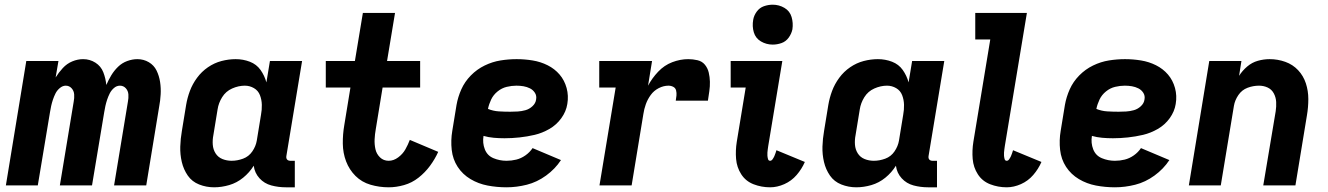

<svg xmlns="http://www.w3.org/2000/svg" viewBox="-20 -790 5656 818"><path d="M5 0H141L193 -312Q195 -325 198 -338.5Q201 -352 205.5 -365.5Q210 -379 216.5 -392Q223 -405 235 -415Q247 -425 260 -425Q275 -425 285 -414Q295 -403 296 -387.5Q297 -372 294 -357L235 0H372L424 -312Q426 -325 429 -338.5Q432 -352 436.5 -365.5Q441 -379 447.5 -392Q454 -405 465.5 -415Q477 -425 491 -425Q506 -425 516 -414Q526 -403 527 -387.5Q528 -372 525 -357L466 0H603L658 -335Q663 -361 664.5 -388Q666 -415 662 -441Q658 -467 647 -489.5Q636 -512 614 -525Q592 -538 565 -538Q544 -538 522 -530Q500 -522 483 -505.5Q466 -489 454 -469Q442 -449 433 -428Q430 -457 420 -482.5Q410 -508 386.5 -523Q363 -538 334 -538Q311 -538 288 -528.5Q265 -519 247.5 -500Q230 -481 217 -460L229 -530H92Z M892 8Q924 8 956.5 -1.5Q989 -11 1016 -33Q1043 -55 1061 -84Q1065 -53 1085.5 -30.5Q1106 -8 1136 0Q1166 8 1198 8H1236V-105H1216Q1211 -105 1206.5 -107.5Q1202 -110 1200.5 -115Q1199 -120 1200 -125L1267 -530H1130L1115 -439Q1107 -468 1090 -492Q1073 -516 1044.5 -527Q1016 -538 984 -538Q954 -538 923.5 -530Q893 -522 866 -503.5Q839 -485 819.5 -458.5Q800 -432 789 -402.5Q778 -373 773 -343L755 -233Q749 -199 748 -165.5Q747 -132 754.5 -100Q762 -68 780 -42Q798 -16 828.5 -4Q859 8 892 8ZM967 -105Q946 -105 927.5 -112.5Q909 -120 898.5 -136.5Q888 -153 886.5 -173.5Q885 -194 889 -214L907 -324Q911 -351 926.5 -376Q942 -401 969 -413Q996 -425 1023 -425Q1044 -425 1062 -414.5Q1080 -404 1087.5 -384.5Q1095 -365 1095.5 -343.5Q1096 -322 1092 -301L1074 -191Q1070 -167 1055 -145Q1040 -123 1015.5 -114Q991 -105 967 -105Z M1636 8Q1668 8 1701.5 -1.5Q1735 -11 1763 -33Q1791 -55 1812 -83.5Q1833 -112 1847 -143L1726 -194Q1718 -173 1707 -153.5Q1696 -134 1676.5 -119.5Q1657 -105 1636 -105Q1614 -105 1599 -119.5Q1584 -134 1579.5 -154.5Q1575 -175 1576 -196.5Q1577 -218 1581 -240L1610 -417H1770V-530H1629L1663 -735H1526L1492 -530H1368V-417H1473L1447 -258Q1440 -218 1440.5 -178Q1441 -138 1454.5 -102.5Q1468 -67 1494.5 -40.5Q1521 -14 1558.5 -3Q1596 8 1636 8Z M2138 8Q2181 8 2224.5 -3Q2268 -14 2306.5 -42Q2345 -70 2370 -108L2249 -159Q2237 -141 2218.5 -128Q2200 -115 2179.5 -110Q2159 -105 2138 -105Q2109 -105 2082.5 -116Q2056 -127 2045.5 -154Q2035 -181 2040 -211Q2061 -205 2083.5 -203Q2106 -201 2129 -201H2130Q2161 -201 2193.5 -204.5Q2226 -208 2258 -215.5Q2290 -223 2320.5 -240.5Q2351 -258 2371.5 -286.5Q2392 -315 2397 -347Q2403 -382 2394 -415Q2385 -448 2364 -472.5Q2343 -497 2313 -512Q2283 -527 2249 -532.5Q2215 -538 2181 -538Q2147 -538 2112.5 -532.5Q2078 -527 2045 -511Q2012 -495 1986 -468.5Q1960 -442 1945.5 -409.5Q1931 -377 1925 -343L1907 -233Q1900 -192 1904.5 -151.5Q1909 -111 1930 -79Q1951 -47 1984.5 -27Q2018 -7 2057.5 0.5Q2097 8 2138 8ZM2154 -314Q2129 -314 2105 -315.5Q2081 -317 2059 -326Q2063 -346 2072.5 -366Q2082 -386 2100 -400.5Q2118 -415 2139 -420Q2160 -425 2180 -425Q2196 -425 2210.5 -422.5Q2225 -420 2238 -413.5Q2251 -407 2259 -394.5Q2267 -382 2264 -366Q2262 -350 2248.5 -337.5Q2235 -325 2218.5 -320.5Q2202 -316 2186 -315Q2170 -314 2154 -314Z M2534 0H2671L2721 -304Q2724 -325 2731.5 -346Q2739 -367 2752.5 -385.5Q2766 -404 2786.5 -414.5Q2807 -425 2828 -425Q2839 -425 2848.5 -420Q2858 -415 2860.5 -404.5Q2863 -394 2862 -383Q2861 -372 2859 -361H2996Q2999 -381 3002 -401.5Q3005 -422 3004.5 -442Q3004 -462 2999.5 -481Q2995 -500 2983 -514.5Q2971 -529 2951.5 -533.5Q2932 -538 2912 -538Q2878 -538 2844 -525Q2810 -512 2784 -484.5Q2758 -457 2741 -425L2758 -530H2533V-417H2603Z M3261 8Q3291 8 3321.5 -5.5Q3352 -19 3374 -44.5Q3396 -70 3409 -100L3288 -150Q3286 -144 3284 -137.5Q3282 -131 3279 -124.5Q3276 -118 3271.5 -111.5Q3267 -105 3261 -105Q3254 -105 3252 -112.5Q3250 -120 3249.5 -126.5Q3249 -133 3249.5 -140Q3250 -147 3251 -154Q3252 -161 3253 -168L3313 -530H3093V-417H3157L3119 -186Q3113 -149 3116 -113Q3119 -77 3138 -47.5Q3157 -18 3190.5 -5Q3224 8 3261 8ZM3272 -600Q3291 -600 3309.5 -606.5Q3328 -613 3340 -629.5Q3352 -646 3356 -665Q3360 -692 3352.5 -717.5Q3345 -743 3322 -756.5Q3299 -770 3272 -770Q3253 -770 3234.5 -763.5Q3216 -757 3204 -740.5Q3192 -724 3189 -706Q3184 -678 3191.5 -652.5Q3199 -627 3222 -613.5Q3245 -600 3272 -600Z M3628 8Q3660 8 3692.5 -1.5Q3725 -11 3752 -33Q3779 -55 3797 -84Q3801 -53 3821.5 -30.5Q3842 -8 3872 0Q3902 8 3934 8H3972V-105H3952Q3947 -105 3942.5 -107.5Q3938 -110 3936.5 -115Q3935 -120 3936 -125L4003 -530H3866L3851 -439Q3843 -468 3826 -492Q3809 -516 3780.5 -527Q3752 -538 3720 -538Q3690 -538 3659.5 -530Q3629 -522 3602 -503.5Q3575 -485 3555.5 -458.5Q3536 -432 3525 -402.5Q3514 -373 3509 -343L3491 -233Q3485 -199 3484 -165.5Q3483 -132 3490.5 -100Q3498 -68 3516 -42Q3534 -16 3564.5 -4Q3595 8 3628 8ZM3703 -105Q3682 -105 3663.5 -112.5Q3645 -120 3634.5 -136.5Q3624 -153 3622.5 -173.5Q3621 -194 3625 -214L3643 -324Q3647 -351 3662.5 -376Q3678 -401 3705 -413Q3732 -425 3759 -425Q3780 -425 3798 -414.5Q3816 -404 3823.5 -384.5Q3831 -365 3831.5 -343.5Q3832 -322 3828 -301L3810 -191Q3806 -167 3791 -145Q3776 -123 3751.5 -114Q3727 -105 3703 -105Z M4269 8Q4299 8 4329.5 -5.5Q4360 -19 4382 -44.5Q4404 -70 4417 -100L4296 -150Q4294 -144 4292 -137.5Q4290 -131 4287 -124.5Q4284 -118 4279.5 -111.5Q4275 -105 4269 -105Q4262 -105 4260 -112.5Q4258 -120 4257.5 -126.5Q4257 -133 4257.5 -140Q4258 -147 4259 -154Q4260 -161 4261 -168L4355 -735H4135V-622H4199L4127 -186Q4121 -149 4124 -113Q4127 -77 4146 -47.5Q4165 -18 4198.5 -5Q4232 8 4269 8Z M4730 8Q4773 8 4816.5 -3Q4860 -14 4898.5 -42Q4937 -70 4962 -108L4841 -159Q4829 -141 4810.5 -128Q4792 -115 4771.5 -110Q4751 -105 4730 -105Q4701 -105 4674.5 -116Q4648 -127 4637.5 -154Q4627 -181 4632 -211Q4653 -205 4675.5 -203Q4698 -201 4721 -201H4722Q4753 -201 4785.5 -204.5Q4818 -208 4850 -215.5Q4882 -223 4912.5 -240.5Q4943 -258 4963.5 -286.5Q4984 -315 4989 -347Q4995 -382 4986 -415Q4977 -448 4956 -472.5Q4935 -497 4905 -512Q4875 -527 4841 -532.5Q4807 -538 4773 -538Q4739 -538 4704.5 -532.5Q4670 -527 4637 -511Q4604 -495 4578 -468.5Q4552 -442 4537.5 -409.5Q4523 -377 4517 -343L4499 -233Q4492 -192 4496.5 -151.5Q4501 -111 4522 -79Q4543 -47 4576.5 -27Q4610 -7 4649.5 0.5Q4689 8 4730 8ZM4746 -314Q4721 -314 4697 -315.5Q4673 -317 4651 -326Q4655 -346 4664.5 -366Q4674 -386 4692 -400.5Q4710 -415 4731 -420Q4752 -425 4772 -425Q4788 -425 4802.5 -422.5Q4817 -420 4830 -413.5Q4843 -407 4851 -394.5Q4859 -382 4856 -366Q4854 -350 4840.5 -337.5Q4827 -325 4810.5 -320.5Q4794 -316 4778 -315Q4762 -314 4746 -314Z M5045 0H5181L5237 -339Q5241 -363 5256 -385Q5271 -407 5295 -416Q5319 -425 5344 -425Q5364 -425 5381 -417Q5398 -409 5407 -392Q5416 -375 5417 -355.5Q5418 -336 5415 -316L5362 0H5499L5548 -298Q5554 -333 5554 -368Q5554 -403 5543.5 -435Q5533 -467 5510.5 -491Q5488 -515 5456 -526.5Q5424 -538 5389 -538Q5364 -538 5339 -531Q5314 -524 5293.5 -506.5Q5273 -489 5259 -467L5269 -530H5132Z"/></svg>

Font: Iosevka Sparkle Extrabold
Style: Italic
Weight: 800
Italic angle: -9°
Designer: Belleve Invis
Foundry: Belleve Invis
Version: Version 4.5.0; ttfautohint (v1.8.3)